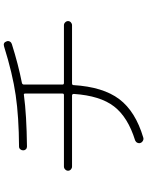

<svg xmlns="http://www.w3.org/2000/svg" viewBox="101 -874 797 1040"><g transform="rotate(-90 500.0 -354.5)"><path d="M117.2 -363.3Q108.4 -363.3 101.6 -369.6Q94.7 -376 94.7 -384.8Q94.7 -393.6 101.6 -400.4Q108.4 -407.2 117.2 -407.2H504.9Q512.7 -407.2 512.7 -415V-426.8V-617.2Q512.7 -626 504.9 -624Q397.5 -609.4 225.6 -607.4Q216.8 -607.4 210.9 -613.3Q205.1 -619.1 205.1 -627.9Q205.1 -636.7 210.9 -643.6Q216.8 -650.4 225.6 -650.4Q386.7 -651.4 503.9 -668.5Q621.1 -685.5 767.6 -731.4Q789.1 -738.3 795.9 -716.8Q798.8 -708 794.4 -700.2Q790 -692.4 781.2 -689.5Q669.9 -654.3 570.3 -634.8Q562.5 -632.8 561.5 -625V-426.8V-415Q561.5 -407.2 570.3 -407.2H882.8Q891.6 -407.2 898.4 -400.4Q905.3 -393.6 905.3 -384.8Q905.3 -376 898.4 -369.6Q891.6 -363.3 882.8 -363.3H568.4Q559.6 -363.3 558.6 -356.4Q548.8 -195.3 482.4 -107.4Q416 -19.5 274.4 22.5Q265.6 25.4 256.8 20.5Q248 15.6 245.1 6.8Q242.2 -1 246.1 -9.3Q250 -17.6 258.8 -21.5Q384.8 -60.5 442.9 -135.7Q501 -210.9 510.7 -353.5Q510.7 -362.3 502.9 -363.3Z"/></g></svg>

Font: Rounded Mgen+ 2m light
Style: Regular
Weight: 200
Designer: [Source Han Sans]
Ryoko NISHIZUKA  (kana & ideographs); Paul D. Hunt (Latin, Greek & Cyrillic); Wenlong ZHANG  (bopomofo
Version: Version 1.059.20150602